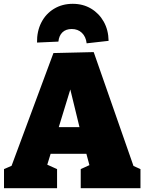

<svg xmlns="http://www.w3.org/2000/svg" viewBox="-20 -986 758 1006"><path d="M689 -89 638 -135 716 -100V0H403V-100L471 -131L453 -104L426 -205L455 -180H231L252 -202L223 -108L219 -127L279 -100V0H1V-100L77 -133L32 -94L260 -708L471 -713ZM280 -294 268 -320H423L404 -289L327 -605L375 -604ZM361 -966Q415 -966 457 -941Q499 -916 523.5 -872.5Q548 -829 549 -772L434 -759Q430 -794 409 -814Q388 -834 356 -834Q325 -834 307 -816.5Q289 -799 286 -768L174 -763Q173 -822 196.5 -868Q220 -914 263 -940Q306 -966 361 -966Z"/></svg>

Font: Bitter Thin Black
Style: Regular
Weight: 900
Version: Version 3.020